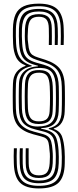

<svg xmlns="http://www.w3.org/2000/svg" viewBox="-20 -825 425 1052"><path d="M192.8 207.5Q121.5 207.5 89.6 175.8Q57.8 144 55.8 71Q55.2 52 55 31.5Q54.8 11 56 -12.8H72.5Q71 11 71.2 31.5Q71.5 52 72 71Q73.5 136.5 101.6 164.9Q129.8 193.2 192.8 193.2Q260.5 193.2 288.6 164.4Q316.8 135.5 318.2 69.5Q318.8 52.5 318.8 34.2Q318.8 16 317.2 -1.5Q315 -35.2 309.8 -58.2Q304.5 -81.2 290.4 -95.8Q276.2 -110.2 247.2 -118V-122Q286 -130.8 301.5 -154.1Q317 -177.5 318 -215.2Q318.8 -234.2 319 -251.6Q319.2 -269 319.2 -285.6Q319.2 -302.2 319.1 -318.6Q319 -335 318.5 -351.5Q317.5 -406.2 296.9 -436.6Q276.2 -467 224.2 -483.2L184.2 -495.8Q160.8 -503 146.9 -512.9Q133 -522.8 126.4 -540.1Q119.8 -557.5 118 -586.8Q116 -606.2 115.9 -626.9Q115.8 -647.5 116.8 -667Q119.2 -710 136 -728.8Q152.8 -747.5 193.2 -747.5Q230.5 -747.5 247 -729.1Q263.5 -710.8 263.8 -668.5Q264 -649.5 264.2 -626Q264.5 -602.5 263.8 -578.5H247.5Q248.2 -602.5 248.1 -625.9Q248 -649.2 247.5 -668.5Q247 -703.2 234.4 -718.2Q221.8 -733.2 193.2 -733.2Q162.2 -733.2 149 -717.9Q135.8 -702.5 133.5 -667Q132 -647.5 131.6 -626.6Q131.2 -605.8 134.5 -586.2Q136.5 -560.8 141.8 -546.2Q147 -531.8 158.2 -523.8Q169.5 -515.8 188.8 -510L228.2 -497.5Q286.2 -478.5 310.1 -445.5Q334 -412.5 335 -351.5Q335.5 -335 335.6 -318.6Q335.8 -302.2 335.8 -285.6Q335.8 -269 335.5 -251.6Q335.2 -234.2 334.5 -215.2Q333.5 -179 319 -154.5Q304.5 -130 274.8 -121.2V-118.2Q309.5 -106.2 320.1 -76.4Q330.8 -46.5 333.8 -1.5Q335.2 16 335.2 34.4Q335.2 52.8 334.8 69.5Q333.8 143.2 301.5 175.4Q269.2 207.5 192.8 207.5ZM192.8 179Q251.2 179 275.8 153.4Q300.2 127.8 301.8 69.2Q302.2 52.5 302.2 34.2Q302.2 16 300.8 -1.2Q297.8 -42.8 289.6 -66Q281.5 -89.2 262.1 -101.1Q242.8 -113 205.2 -119.8L205.5 -122.8Q256.8 -125 278.4 -148.2Q300 -171.5 301.5 -215.5Q302.2 -233.8 302.5 -251Q302.8 -268.2 302.8 -285Q302.8 -301.8 302.6 -318.4Q302.5 -335 302 -351.5Q301 -401 283.2 -429.2Q265.5 -457.5 220.2 -470.2L179.5 -481.5Q151.8 -489.5 135.4 -501.1Q119 -512.8 111.2 -532.9Q103.5 -553 101.5 -586Q100 -605.8 99.8 -626.6Q99.5 -647.5 100.2 -667.2Q102.5 -718 123 -740Q143.5 -762 193.2 -762Q239.2 -762 259.4 -740.4Q279.5 -718.8 280.2 -668.5Q280.5 -649.5 280.6 -626Q280.8 -602.5 280 -578.5H296.2Q297.5 -602.5 297.2 -626Q297 -649.5 296.5 -668.5Q295.2 -726.2 271.2 -751.2Q247.2 -776.2 193.2 -776.2Q134 -776.2 109.6 -751Q85.2 -725.8 83.8 -667.2Q83.2 -647.8 83.4 -626.8Q83.5 -605.8 84.8 -586.2Q87 -551 95.6 -527.9Q104.2 -504.8 123.2 -490.8Q142.2 -476.8 175.2 -468.2L188 -464.8V-461.8Q140 -459 112.8 -434.4Q85.5 -409.8 84 -366Q83.5 -348 83.1 -330.8Q82.8 -313.5 82.8 -296.8Q82.8 -280 83 -263.5Q83.2 -247 83.8 -230.2Q85 -179.2 105 -153.5Q125 -127.8 172 -116.2L213.8 -105.5Q242.8 -98.5 256.9 -87Q271 -75.5 276.5 -55.1Q282 -34.8 284.2 -1.5Q286 16 285.9 34.2Q285.8 52.5 285.2 69.2Q283.5 120 262.9 142.2Q242.2 164.5 192.8 164.5Q146.2 164.5 125.8 142.8Q105.2 121 104.5 71Q104.2 52 104.2 31.5Q104.2 11 104.8 -12.8H88.8Q87.2 11 87.6 31.5Q88 52 88.2 71Q89.5 128.8 113.9 153.9Q138.2 179 192.8 179ZM192.8 150.2Q155 150.2 138.2 131.9Q121.5 113.5 121 71Q120.8 52 120.6 31.5Q120.5 11 121 -12.8H137Q136.5 11 136.8 31.5Q137 52 137.2 71Q137.8 105.8 150.8 120.8Q163.8 135.8 192.8 135.8Q224 135.8 237 120.1Q250 104.5 252.2 69.2Q253.2 52.2 253.5 34Q253.8 15.8 251.2 -1.5Q249.5 -26.8 246.1 -41.8Q242.8 -56.8 233.6 -64.9Q224.5 -73 205 -77.8L162.2 -89.2Q103.5 -105.2 77.6 -137.4Q51.8 -169.5 50.5 -230.2Q50.2 -247 50 -263.5Q49.8 -280 49.8 -296.9Q49.8 -313.8 50 -331Q50.2 -348.2 51 -366.5Q52.2 -406.5 70.6 -430Q89 -453.5 120.2 -464V-466.8Q84 -480.2 68.9 -510.1Q53.8 -540 51.8 -586Q51 -606 50.6 -627Q50.2 -648 50.8 -667.5Q51.8 -716.5 65.6 -746.8Q79.5 -777 110.5 -791Q141.5 -805 193.2 -805Q264 -805 295.5 -773.2Q327 -741.5 329 -668.5Q329.8 -649.5 329.9 -625.9Q330 -602.2 328.8 -578.5H312.5Q313.8 -602.2 313.5 -625.9Q313.2 -649.5 312.8 -668.5Q311.2 -734 283.6 -762.4Q256 -790.8 193.2 -790.8Q124.8 -790.8 96.8 -762.1Q68.8 -733.5 67.2 -667.5Q66.8 -647.8 66.9 -626.8Q67 -605.8 68.2 -586Q70.2 -552 79.1 -528.4Q88 -504.8 106.1 -489.8Q124.2 -474.8 153.8 -465.8L154 -462.2Q115.8 -455.8 92.4 -433.6Q69 -411.5 67.5 -366.2Q66.8 -348.2 66.5 -330.9Q66.2 -313.5 66.2 -296.8Q66.2 -280 66.5 -263.5Q66.8 -247 67 -230.2Q68.2 -175.8 91.4 -146.5Q114.5 -117.2 166.5 -103.5L209.5 -92Q232.5 -86.2 244.2 -76Q256 -65.8 260.9 -48Q265.8 -30.2 267.8 -1.2Q269.5 15.8 269.5 34.1Q269.5 52.5 268.8 69.2Q266.5 112.2 249.8 131.2Q233 150.2 192.8 150.2ZM186 -131.8Q140.8 -131.8 121.1 -156.6Q101.5 -181.5 100 -230.2Q99.8 -246.5 99.4 -263Q99 -279.5 99 -296.1Q99 -312.8 99.4 -330.2Q99.8 -347.8 100.5 -366Q102.5 -409.8 127.2 -431.9Q152 -454 203 -452.8Q247.5 -451.5 265.9 -426.5Q284.2 -401.5 285.5 -351.5Q286 -335 286.2 -318.8Q286.5 -302.5 286.5 -285.8Q286.5 -269 286.1 -251.6Q285.8 -234.2 285 -215.5Q283.2 -173.2 260 -152.5Q236.8 -131.8 186 -131.8ZM191.8 -145.5Q231.8 -145.5 249.4 -162.4Q267 -179.2 268.5 -215.8Q269.5 -234.2 269.8 -251.8Q270 -269.2 270 -286.1Q270 -303 269.8 -319.4Q269.5 -335.8 269 -351.5Q267.2 -397.5 251.5 -419Q235.8 -440.5 195.5 -441Q155.8 -442 137.4 -423.2Q119 -404.5 117 -366Q116.2 -347.2 115.9 -329.9Q115.5 -312.5 115.5 -295.8Q115.5 -279 115.9 -262.8Q116.2 -246.5 116.5 -230.2Q118 -187.2 134.9 -166.4Q151.8 -145.5 191.8 -145.5ZM191.8 -160Q161 -160 147.9 -177.4Q134.8 -194.8 133 -230.2Q132.5 -245.8 132.1 -261.6Q131.8 -277.5 131.6 -294.2Q131.5 -311 132 -328.8Q132.5 -346.5 133.5 -365.8Q135.5 -396.8 149.9 -412Q164.2 -427.2 195.2 -426.8Q226.8 -426.5 238.8 -408.4Q250.8 -390.2 252.5 -351.5Q253.2 -336 253.6 -319.9Q254 -303.8 254 -286.9Q254 -270 253.5 -252.2Q253 -234.5 252 -215.8Q250.5 -186.8 236.9 -173.4Q223.2 -160 191.8 -160Z"/></svg>

Font: Big Shoulders Inline Display Thin SemiBold
Style: Regular
Weight: 600
Version: Version 2.002